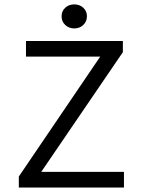

<svg xmlns="http://www.w3.org/2000/svg" viewBox="-20 -846 640 866"><path d="M257.8 -772.9Q257.8 -795.9 274.2 -811Q290.5 -826.2 314.9 -826.2Q339.4 -826.2 355.7 -811Q372.1 -795.9 372.1 -772.9Q372.1 -749 355.7 -733.4Q339.4 -717.8 314.9 -717.8Q290.5 -717.8 274.2 -733.4Q257.8 -749 257.8 -772.9ZM64.9 0V-49.8L432.1 -590.8H97.2V-661.1H534.2V-610.8L166 -70.8H539.1V0Z"/></svg>

Font: Office Code Pro D
Style: Regular
Weight: 400
Designer: Nathan Rutzky & Paul D. Hunt
Foundry: Adobe Systems Incorporated
Version: Version 1.004;PS 001.004;hotconv 1.0.70;makeotf.lib2.5.58329